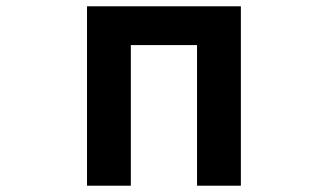

<svg xmlns="http://www.w3.org/2000/svg" viewBox="-20 -537 1040 609"><path d="M605 52H744V-517H256V52H395V-394H605Z"/></svg>

Font: LINE Seed JP App_OTF Bold
Style: Regular
Weight: 700
Designer: LINE & Fontrix & Fontworks
Version: Version 1.009